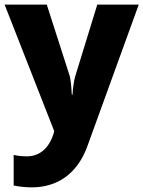

<svg xmlns="http://www.w3.org/2000/svg" viewBox="-20 -569 619 829"><path d="M117 240C226 240 313 183 357 63L579 -549H400L304 -237C299 -218 295 -191 293 -160H290C288 -199 285 -225 281 -241L182 -549H0L214 -3L211 9C190 75 148 106 96 106C76 106 56 104 39 100V232C64 237 90 240 117 240Z"/></svg>

Font: Kathrein 85 Heavy
Style: Regular
Weight: 900
Designer: Lazydogs Typefoundry, based on Open Sans by Ascender Corporation
Foundry: Lazydogs Typefoundry
Version: Version 1.003;PS 001.003;hotconv 1.0.88;makeotf.lib2.5.64775